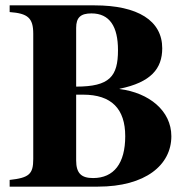

<svg xmlns="http://www.w3.org/2000/svg" viewBox="-20 -696 707 716"><path d="M16 -676V-651C84 -646 104 -629 104 -570V-103C104 -47 89 -33 16 -25V0H345C523 0 619 -81 619 -188C619 -283 536 -350 426 -364V-365C543 -389 585 -440 585 -516C585 -619 494 -676 333 -676ZM264 -343H290C396 -343 447 -290 447 -188C447 -87 405 -32 327 -32C283 -32 264 -50 264 -98ZM264 -592C264 -631 281 -646 321 -646C389 -646 420 -597 420 -509C420 -411 389 -373 264 -373Z"/></svg>

Font: XITS Math
Style: Bold
Weight: 700
Designer: MicroPress Inc., with final additions and corrections provided by Coen Hoffman, Elsevier (retired)
Version: Version 1.105